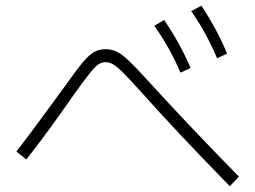

<svg xmlns="http://www.w3.org/2000/svg" viewBox="-20 -727 904 680"><path d="M526.4 -635.7 561.5 -656.2Q589.8 -614.3 612.3 -573.5Q634.8 -532.7 655.3 -486.3L619.1 -469.7Q600.1 -514.6 577.9 -554.4Q555.7 -594.2 526.4 -635.7ZM657.2 -687.5 693.4 -707Q721.7 -663.6 743.7 -622.8Q765.6 -582 784.2 -537.1L749 -520.5Q729 -566.9 707.3 -606.9Q685.5 -647 657.2 -687.5ZM472.7 -409.2Q434.1 -451.7 413.8 -471.7Q393.6 -491.7 380.4 -499.3Q367.2 -506.8 353.5 -506.8Q339.8 -506.8 327.9 -498.5Q315.9 -490.2 297.4 -467Q278.8 -443.8 242.2 -392.6Q199.2 -331.1 161.4 -278.8Q123.5 -226.6 73.2 -162.1L38.1 -190.4Q83 -248.5 124.5 -305.2Q166 -361.8 199.2 -407.2L210 -421.9Q250.5 -479 272.9 -505.9Q295.4 -532.7 313 -542.7Q330.6 -552.7 353.5 -552.7Q375 -552.7 393.1 -544.2Q411.1 -535.6 435.3 -512.9Q459.5 -490.2 502.9 -442.4Q649.9 -280.8 826.2 -101.6L793.9 -67.4Q696.3 -167.5 620.8 -247.6Q545.4 -327.6 472.7 -409.2Z"/></svg>

Font: Pretendard GOV ExtraLight
Style: Regular
Weight: 200
Designer: Base glyphs from Inter by Rasmus Andersson; Hangeul glyphs from Noto Sans CJK(Source Han Sans) by Jang Soo-young and Kan
Foundry: Kil Hyung-jin
Version: Version 1.309